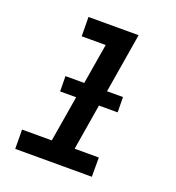

<svg xmlns="http://www.w3.org/2000/svg" viewBox="-133 -841 866 947"><g transform="rotate(20 300.0 -367.5)"><path d="M455 0H53L52 -101H208L297 -634H171L170 -735H433L328 -101H455ZM466 -342H164L163 -422H465Z"/></g></svg>

Font: Iosevka Extended Oblique
Style: Bold
Weight: 700
Width: 7
Italic angle: -9°
Monospace: yes
Designer: Belleve Invis
Foundry: Belleve Invis
Version: Version 32.5.0; ttfautohint (v1.8.4)